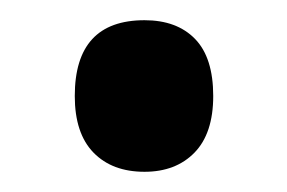

<svg xmlns="http://www.w3.org/2000/svg" viewBox="-20 -447 284 190"><path d="M54 -352Q54 -427 123 -427Q155 -427 173 -408.5Q191 -390 191 -352Q191 -315 172.5 -296Q154 -277 123 -277Q91 -277 72.5 -296Q54 -315 54 -352Z"/></svg>

Font: Noto Sans ExtraCondensed SemiBold
Style: Regular
Weight: 600
Width: 2
Designer: Monotype Design Team
Foundry: Monotype Imaging Inc.
Version: Version 2.013; ttfautohint (v1.8.4.7-5d5b)